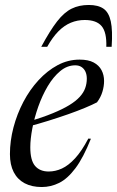

<svg xmlns="http://www.w3.org/2000/svg" viewBox="-20 -743 471 773"><path d="M283 -480Q250.5 -480 222.5 -456.8Q194.5 -433.5 172.2 -396Q150 -358.5 134.2 -314Q118.5 -269.5 110.2 -226.2Q102 -183 102 -150Q102 -97.5 121.2 -75Q140.5 -52.5 176 -52.5Q203 -52.5 229.2 -64.5Q255.5 -76.5 282.2 -105.5Q309 -134.5 335.5 -185L346 -184.5Q315.5 -108 283.8 -65.8Q252 -23.5 218.5 -6.8Q185 10 148 10Q108 10 79.2 -5.2Q50.5 -20.5 35.2 -50Q20 -79.5 20 -122.5Q20 -175.5 34.2 -229.8Q48.5 -284 74.2 -333Q100 -382 135.2 -420.2Q170.5 -458.5 212.2 -480.8Q254 -503 300.5 -503Q335.5 -503 357 -491.5Q378.5 -480 388.8 -460.5Q399 -441 399 -417Q399 -395.5 392.2 -373.2Q385.5 -351 370.5 -331Q352.5 -321.5 322.5 -309Q292.5 -296.5 254.8 -283.2Q217 -270 175.5 -257Q134 -244 93.5 -233.5L96 -253.5Q152 -270.5 192.2 -287Q232.5 -303.5 259 -319.8Q285.5 -336 301 -353Q316.5 -370 323 -388.2Q329.5 -406.5 329.5 -426Q329.5 -442.5 324 -454.5Q318.5 -466.5 308.2 -473.2Q298 -480 283 -480ZM321 -662.5Q291.5 -662.5 265 -651.5Q238.5 -640.5 215 -616.8Q191.5 -593 170 -554.5H146Q181.5 -620.5 210 -657Q238.5 -693.5 268.5 -708.2Q298.5 -723 337.5 -723Q375 -723 396.5 -708.2Q418 -693.5 426 -657.2Q434 -621 429.5 -554.5H408Q410 -613 389.2 -637.8Q368.5 -662.5 321 -662.5Z"/></svg>

Font: Newsreader 60pt
Style: Italic
Weight: 400
Italic angle: -17°
Designer: Hugues Gentile
Foundry: Production Type
Version: Version 1.003